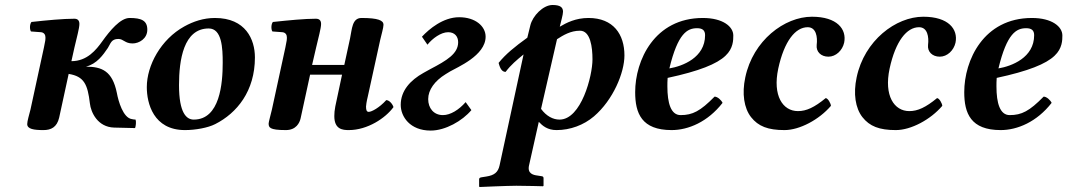

<svg xmlns="http://www.w3.org/2000/svg" viewBox="-20 -511 4275 769"><path d="M511 -337C537 -337 570 -356 570 -392C570 -429 546 -439 499 -439C462 -439 420 -388 390 -346C365 -311 329 -266 266 -266L278 -320C287 -359 298 -398 298 -415C298 -429 291 -436 278 -436C234 -436 168 -430 106 -423C99 -415 98 -394 104 -385L144 -382C156 -381 162 -372 162 -362C162 -362 162 -361 162 -361C162 -353 162 -348 156 -321L102 -72C97 -52 89 -26 89 -14C89 6 116 10 154 10C184 10 208 -1 217 -40L255 -215C317 -205 331 -173 340 -97C344 -61 371 -2 437 0L521 2C524 -5 526 -24 523 -32C521 -32 510 -33 508 -34C473 -39 454 -106 448 -139C430 -227 388 -244 324 -244C368 -255 393 -291 412 -319C423 -336 425 -355 454 -355C475 -355 480 -337 511 -337Z M568 -162C568 -98 594 10 721 10C762 10 813 1 842 -14C929 -58 1001 -146 1001 -281C1001 -353 964 -439 841 -439C795 -439 754 -425 718 -405C624 -353 568 -249 568 -162ZM697 -170C697 -270 715 -397 816 -397C869 -397 872 -318 872 -260C872 -177 861 -32 756 -32C727 -32 697 -58 697 -170Z M1069 -72C1065 -55 1056 -22 1056 -17C1056 -1 1058 10 1125 10C1166 10 1180 -19 1184 -37L1222 -212H1350L1323 -85C1320 -70 1319 -57 1319 -46C1319 7 1352 10 1377 10C1452 10 1524 -38 1556 -82C1552 -95 1539 -110 1527 -110C1499 -79 1468 -63 1457 -63C1449 -63 1446 -69 1446 -84C1446 -88 1448 -104 1453 -124L1503 -352C1507 -370 1516 -400 1516 -412C1516 -429 1495 -439 1428 -439C1390 -439 1390 -395 1382 -357L1359 -251H1230L1246 -320C1255 -359 1266 -398 1266 -415C1266 -429 1259 -436 1245 -436C1201 -436 1138 -430 1073 -423C1066 -415 1065 -394 1071 -385L1111 -382C1123 -381 1129 -372 1129 -362C1129 -353 1129 -349 1123 -321Z M1692 -332C1712 -357 1746 -382 1775 -382C1801 -382 1815 -365 1815 -342C1815 -296 1770 -269 1703 -234L1676 -219C1624 -190 1585 -148 1585 -91C1585 -44 1622 12 1705 12C1764 12 1832 -27 1868 -70L1845 -102C1818 -71 1784 -50 1754 -50C1717 -50 1695 -78 1695 -114C1695 -151 1721 -187 1765 -214L1783 -225C1810 -241 1925 -288 1925 -364C1925 -406 1884 -442 1819 -442C1755 -442 1699 -395 1670 -364Z M2222 -404C2226 -422 2235 -452 2235 -464C2235 -481 2225 -491 2193 -491C2155 -491 2113 -447 2104 -409L2092 -360C2042 -324 2005 -294 1977 -259C1981 -245 1987 -223 2005 -223C2027 -252 2049 -270 2077 -293L1981 151C1975 179 1960 191 1928 196L1909 199C1904 200 1899 201 1899 207V236L1901 238C1901 238 2012 233 2048 233C2087 233 2155 235 2155 235L2157 233V203C2157 198 2155 196 2151 195L2132 192C2117 190 2091 185 2099 151L2138 -23C2153 -7 2173 10 2209 10C2264 10 2318 -10 2359 -45C2436 -111 2481 -220 2481 -289C2481 -373 2437 -439 2337 -439C2286 -439 2249 -420 2222 -404ZM2353 -273C2353 -207 2308 -32 2221 -32C2195 -32 2168 -46 2147 -75L2211 -354C2236 -370 2265 -388 2303 -388C2345 -388 2353 -322 2353 -273Z M2654 -199C2780 -226 2852 -255 2886 -288C2917 -317 2917 -351 2917 -369C2917 -404 2876 -439 2795 -439C2601 -439 2524 -269 2524 -142C2524 -57 2550 10 2670 10C2737 10 2815 -23 2874 -99C2869 -110 2854 -124 2842 -124C2785 -66 2754 -50 2706 -50C2667 -50 2653 -98 2653 -165C2653 -170 2653 -191 2654 -199ZM2804 -370C2804 -280 2714 -246 2661 -237C2695 -378 2733 -398 2772 -398C2793 -398 2804 -390 2804 -370Z M3308 -87C3308 -96 3296 -118 3287 -118C3242 -81 3210 -66 3176 -66C3115 -66 3074 -128 3097 -236C3121 -347 3166 -402 3215 -402C3249 -402 3255 -363 3251 -331C3248 -304 3268 -284 3298 -284C3328 -284 3354 -309 3361 -340C3372 -394 3333 -444 3232 -444C3122 -444 2996 -349 2965 -201C2951 -136 2960 -78 2988 -42C3017 -5 3056 10 3122 10C3183 10 3261 -32 3308 -87Z M3754 -87C3754 -96 3742 -118 3733 -118C3688 -81 3656 -66 3622 -66C3561 -66 3520 -128 3543 -236C3567 -347 3612 -402 3661 -402C3695 -402 3701 -363 3697 -331C3694 -304 3714 -284 3744 -284C3774 -284 3800 -309 3807 -340C3818 -394 3779 -444 3678 -444C3568 -444 3442 -349 3411 -201C3397 -136 3406 -78 3434 -42C3463 -5 3502 10 3568 10C3629 10 3707 -32 3754 -87Z M3972 -199C4098 -226 4170 -255 4204 -288C4235 -317 4235 -351 4235 -369C4235 -404 4194 -439 4113 -439C3919 -439 3842 -269 3842 -142C3842 -57 3868 10 3988 10C4055 10 4133 -23 4192 -99C4187 -110 4172 -124 4160 -124C4103 -66 4072 -50 4024 -50C3985 -50 3971 -98 3971 -165C3971 -170 3971 -191 3972 -199ZM4122 -370C4122 -280 4032 -246 3979 -237C4013 -378 4051 -398 4090 -398C4111 -398 4122 -390 4122 -370Z"/></svg>

Font: Libertinus Serif
Style: Bold Italic
Weight: 700
Italic angle: -12°
Designer: Philipp H. Poll, Khaled Hosny
Foundry: Caleb Maclennan
Version: Version 7.050;RELEASE